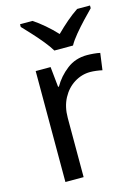

<svg xmlns="http://www.w3.org/2000/svg" viewBox="-117 -831 646 896"><g transform="rotate(-15 206.5 -383.0)"><path d="M335 -546Q350 -546 367 -544.5Q384 -543 398 -540L387 -459Q374 -462 358 -464Q342 -466 329 -466Q288 -466 252 -443.5Q216 -421 194.5 -380.5Q173 -340 173 -286V0H85V-536H157L167 -438H171Q196 -482 237.5 -514Q279 -546 335 -546ZM194 -606Q181 -628 159 -655Q137 -682 113 -708Q89 -734 71 -753V-766H131Q157 -749 185 -725Q213 -701 238 -674Q265 -701 293 -725Q321 -749 347 -766H409V-753Q390 -734 365.5 -708Q341 -682 318.5 -655Q296 -628 284 -606Z"/></g></svg>

Font: Noto Sans
Style: Regular
Weight: 400
Designer: Monotype Design Team
Foundry: Monotype Imaging Inc.
Version: Version 1.902